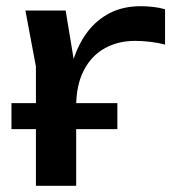

<svg xmlns="http://www.w3.org/2000/svg" viewBox="-20 -600 566 620"><path d="M17 -267H359V-183H17ZM62 -566H192L226 -360V0H96V-385ZM513 -570V-456Q491 -462 465 -465Q439 -468 416 -468Q361 -468 318 -444Q275 -420 250.5 -372.5Q226 -325 226 -256L196 -293Q200 -353 216.5 -405.5Q233 -458 262.5 -497Q292 -536 335 -558Q378 -580 435 -580Q455 -580 476 -577.5Q497 -575 513 -570Z"/></svg>

Font: Unbounded
Style: Regular
Weight: 400
Designer: Luke Prowse, Jean-Baptiste Morizot, Fátima Lázaro, Florian Runge
Foundry: NaN
Version: Version 1.701;gftools[0.9.28.dev5+ged2979d]